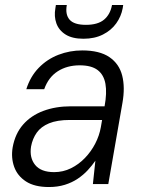

<svg xmlns="http://www.w3.org/2000/svg" viewBox="-20 -741 576 773"><path d="M177 12Q119 12 84.5 -10.5Q50 -33 37 -69.5Q24 -106 31 -148Q41 -203 73 -239.5Q105 -276 154.5 -294.5Q204 -313 265 -313H401Q411 -367 404.5 -403.5Q398 -440 373 -459Q348 -478 301 -478Q250 -478 212.5 -454Q175 -430 158 -382H86Q102 -433 136 -468Q170 -503 215.5 -520.5Q261 -538 311 -538Q381 -538 420.5 -511Q460 -484 472 -436.5Q484 -389 473 -327L416 0H354L364 -94Q351 -75 333.5 -56Q316 -37 293 -21.5Q270 -6 241 3Q212 12 177 12ZM198 -48Q234 -48 265.5 -63.5Q297 -79 322 -105Q347 -131 363.5 -163Q380 -195 386 -229L391 -258H261Q210 -258 177.5 -244.5Q145 -231 128 -207Q111 -183 105 -151Q98 -106 121.5 -77Q145 -48 198 -48ZM316 -585Q271 -585 244 -602Q217 -619 207 -647Q197 -675 203 -708L205 -721H249Q242 -683 260 -662Q278 -641 326 -641Q374 -641 399 -662Q424 -683 431 -721H476L474 -708Q468 -675 448 -647Q428 -619 394.5 -602Q361 -585 316 -585Z"/></svg>

Font: DM Sans 9pt Light
Style: Italic
Weight: 300
Italic angle: -10°
Version: Version 4.004;gftools[0.9.30]